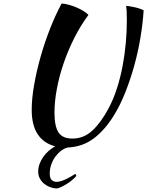

<svg xmlns="http://www.w3.org/2000/svg" viewBox="-20 -758 840 1096"><path d="M198 221Q198 200 205.5 179Q213 158 226 139Q239 120 257 104Q275 88 295 77Q231 61 196 9.5Q161 -42 161 -132Q161 -195 175 -274.5Q189 -354 212.5 -436.5Q236 -519 267 -597.5Q298 -676 332 -738Q349 -737 372 -731Q395 -725 417 -715.5Q439 -706 457.5 -694.5Q476 -683 485 -673Q441 -614 405 -543Q369 -472 343.5 -397.5Q318 -323 304.5 -250.5Q291 -178 291 -115Q291 -37 314 -2Q337 33 393 33Q458 33 507 -12.5Q556 -58 599 -138Q627 -190 647 -252Q667 -314 679.5 -379.5Q692 -445 698 -511.5Q704 -578 704 -639Q704 -678 703 -696Q702 -714 700 -725Q703 -725 715 -723Q727 -721 742.5 -718Q758 -715 773.5 -710Q789 -705 800 -699Q795 -623 781.5 -542Q768 -461 746 -382Q724 -303 695 -230Q666 -157 630 -99Q579 -16 515.5 32Q452 80 367 84Q349 88 331 101Q313 114 298 133.5Q283 153 273.5 178.5Q264 204 264 233Q264 259 275 269.5Q286 280 303 280Q316 280 331 275Q346 270 360.5 263Q375 256 388 248Q401 240 410 234L416 246Q406 258 391 270.5Q376 283 359.5 293Q343 303 328 310Q313 317 303 318Q283 317 264 309.5Q245 302 230.5 289.5Q216 277 207 260Q198 243 198 221Z"/></svg>

Font: Sweet Mavka Script
Style: Regular
Weight: 500
Designer: Pablo Impallari/Anastassiya Vishnevskaya
Foundry: Pablo Impallari/ Anastassiya Vishnevskaya
Version: Version 2.0/www.impallari.com/   behance.net/sweetcherry